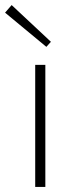

<svg xmlns="http://www.w3.org/2000/svg" viewBox="-45 -738 292 758"><path d="M134 -482V0H94V-482ZM1 -718 156 -573 138 -553 -25 -688Z"/></svg>

Font: Exo 2 ExtraLight
Style: Regular
Weight: 250
Designer: Natanael Gama
Foundry: Natanael Gama
Version: Version 2.010